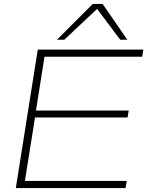

<svg xmlns="http://www.w3.org/2000/svg" viewBox="-20 -951 745 971"><path d="M60 0 171 -700H705L699 -664H205L162 -392H631L625 -357H157L106 -36H621L615 0ZM268 -750 449 -931H499L624 -750H588L471 -906L305 -750Z"/></svg>

Font: Georama Extended ExtraLight
Style: Italic
Weight: 200
Width: 7
Italic angle: -9°
Designer: Jean-Baptiste Levee
Foundry: Production Type
Version: Version 1.000